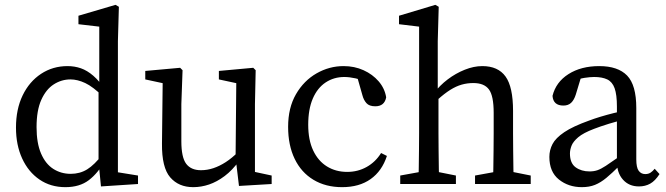

<svg xmlns="http://www.w3.org/2000/svg" viewBox="-20 -760 2751 793"><path d="M131 -235Q131 -169 149.5 -126Q168 -83 200 -62.5Q232 -42 272 -42Q310 -42 340 -60.5Q370 -79 404 -123L413 -96Q385 -45 347 -16Q309 13 250 13Q189 13 143 -18.5Q97 -50 71.5 -105.5Q46 -161 46 -233Q46 -309 73.5 -366Q101 -423 149.5 -455Q198 -487 259 -487Q288 -487 314 -478Q340 -469 365.5 -447Q391 -425 417 -386L407 -360Q364 -402 332 -417Q300 -432 271 -432Q234 -432 202 -411.5Q170 -391 150.5 -347.5Q131 -304 131 -235ZM451 -51 550 -35V0L397 10L387 -92V-385L390 -398V-650L304 -660V-695L457 -740L471 -732L467 -590V0Z M1102 0 967 8 953 -109 956 -431 977 -412 884 -432V-467L1026 -480L1036 -470L1033 -330V-31L1009 -55L1102 -35ZM729 -330V-177Q729 -110 749 -83.5Q769 -57 810 -57Q836 -57 861.5 -65.5Q887 -74 912.5 -90.5Q938 -107 963 -132H984V-81H933L968 -96Q940 -57 908 -33Q876 -9 843.5 2Q811 13 778 13Q718 13 683 -27.5Q648 -68 649 -167L652 -431L673 -412L580 -432V-467L724 -480L734 -470Z M1402 -442Q1359 -442 1325 -419.5Q1291 -397 1272 -353Q1253 -309 1253 -245Q1253 -182 1273.5 -138.5Q1294 -95 1330.5 -72.5Q1367 -50 1414 -50Q1458 -50 1494.5 -70.5Q1531 -91 1554 -128L1578 -116Q1558 -54 1511 -20.5Q1464 13 1393 13Q1325 13 1274.5 -17.5Q1224 -48 1197 -104Q1170 -160 1170 -236Q1170 -315 1202.5 -371Q1235 -427 1287.5 -457Q1340 -487 1399 -487Q1444 -487 1481.5 -470Q1519 -453 1544 -424Q1569 -395 1575 -358Q1568 -321 1530 -321Q1505 -321 1493.5 -334Q1482 -347 1477 -366L1452 -454L1498 -417Q1473 -431 1448 -436.5Q1423 -442 1402 -442Z M1972 -487Q2037 -487 2068 -444Q2099 -401 2099 -302V-210Q2099 -178 2099.5 -137.5Q2100 -97 2100.5 -60Q2101 -23 2102 0H2016Q2017 -23 2017.5 -60Q2018 -97 2018.5 -137.5Q2019 -178 2019 -210V-294Q2019 -364 1999.5 -390.5Q1980 -417 1935 -417Q1910 -417 1887 -410.5Q1864 -404 1840 -389Q1816 -374 1787 -348H1766V-393H1817L1772 -375Q1796 -407 1829 -432Q1862 -457 1899.5 -472Q1937 -487 1972 -487ZM2052 -55H2072L2172 -35V0H1942V-35ZM1763 -55 1863 -35V0H1633V-35L1743 -55ZM1711 -210V-650L1628 -660V-695L1778 -740L1792 -732L1788 -590V-378L1791 -365V-210Q1791 -179 1791.5 -138.5Q1792 -98 1792.5 -60.5Q1793 -23 1794 0H1708Q1709 -23 1709.5 -60.5Q1710 -98 1710.5 -138.5Q1711 -179 1711 -210Z M2249 -112Q2249 -140 2262 -165Q2275 -190 2310.5 -214Q2346 -238 2413 -262Q2434 -270 2460.5 -278Q2487 -286 2515 -293Q2543 -300 2568 -304V-268Q2534 -261 2495.5 -249Q2457 -237 2434 -228Q2389 -211 2368 -193Q2347 -175 2340.5 -158Q2334 -141 2334 -126Q2334 -86 2357.5 -69Q2381 -52 2415 -52Q2433 -52 2447.5 -57Q2462 -62 2482 -75Q2502 -88 2533 -110L2553 -125L2567 -104L2538 -75Q2508 -45 2484.5 -25.5Q2461 -6 2437.5 3.5Q2414 13 2383 13Q2328 13 2288.5 -18.5Q2249 -50 2249 -112ZM2528 -92V-320Q2528 -369 2518.5 -395.5Q2509 -422 2488 -432Q2467 -442 2434 -442Q2417 -442 2394.5 -438.5Q2372 -435 2344 -424L2384 -455L2358 -369Q2351 -347 2339 -335.5Q2327 -324 2307 -324Q2265 -324 2262 -364Q2276 -421 2328 -454Q2380 -487 2455 -487Q2532 -487 2570 -448Q2608 -409 2608 -314V-102Q2608 -68 2618 -54.5Q2628 -41 2645 -41Q2658 -41 2667 -47Q2676 -53 2684 -63L2704 -41Q2686 -13 2665.5 -1.5Q2645 10 2619 10Q2578 10 2553 -18Q2528 -46 2528 -92Z"/></svg>

Font: Adobe Variable Font Prototype
Style: Regular
Weight: 389
Designer: Frank Grießhammer
Foundry: Adobe
Version: Version 1.004;hotconv 1.0.113;makeotfexe 2.5.65598